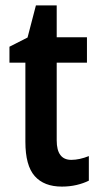

<svg xmlns="http://www.w3.org/2000/svg" viewBox="-20 -681 369 711"><path d="M244 -89Q274 -89 309 -103V-12Q289 -2 263.5 4Q238 10 209 10Q143 10 108.5 -29Q74 -68 74 -156V-449H15V-508L82 -542L113 -661H190V-543H302V-449H190V-161Q190 -89 244 -89Z"/></svg>

Font: Noto Sans Devanagari Condensed SemiBold
Style: Regular
Weight: 600
Width: 3
Designer: Jelle Bosma - Monotype Design Team
Foundry: Monotype Imaging Inc.
Version: Version 2.004; ttfautohint (v1.8.4.7-5d5b)